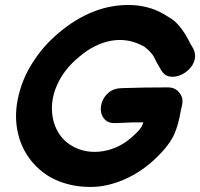

<svg xmlns="http://www.w3.org/2000/svg" viewBox="-20 -737 790 758"><path d="M598 -115Q647 -162 668 -207Q676 -225 682.5 -248.5Q689 -272 693 -296L698 -319Q706 -350 688 -371Q672 -392 643 -392Q541 -392 459 -389Q430 -388 411.5 -373.5Q393 -359 384.5 -338.5Q376 -318 378.5 -297.5Q381 -277 395.5 -263.5Q410 -250 436 -251Q518 -255 546 -254Q544 -248 541 -241Q535 -227 510 -204Q456 -152 388.5 -140.5Q321 -129 266 -160Q211 -191 192 -256Q174 -324 201.5 -392.5Q229 -461 293 -513Q354 -565 421 -576.5Q488 -588 551 -552Q562 -543 572.5 -532.5Q583 -522 589 -510L600 -488L615 -462Q627 -440 647 -435.5Q667 -431 688.5 -439Q710 -447 726.5 -463.5Q743 -480 748.5 -501.5Q754 -523 743 -545Q733 -561 723 -581Q713 -601 699 -620Q688 -635 675.5 -647.5Q663 -660 645 -670Q580 -714 501 -717Q422 -720 349 -691Q278 -663 214 -609Q151 -557 109 -490Q66 -424 50 -344.5Q34 -265 56 -192Q74 -133 115.5 -88Q157 -43 214 -21Q271 1 335 1Q399 2 468.5 -27.5Q538 -57 598 -115Z"/></svg>

Font: Balsamiq Sans
Style: Bold Italic
Weight: 700
Italic angle: -12°
Designer: Michael Angeles
Foundry: Balsamiq SRL
Version: Version 1.020; ttfautohint (v1.8.4.7-5d5b);gftools[0.9.26]